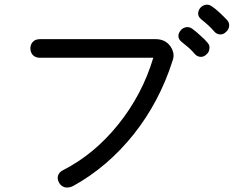

<svg xmlns="http://www.w3.org/2000/svg" viewBox="-20 -857 1040 836"><path d="M154.3 -686.5Q133.8 -686.5 123 -674.8Q112.3 -663.1 112.3 -646.5Q112.3 -629.9 122.1 -618.2Q133.8 -605.5 153.3 -605.5H647.5Q599.6 -445.3 495.1 -315.4Q390.6 -185.5 254.9 -116.2Q236.3 -107.4 232.4 -90.8Q228.5 -76.2 237.3 -61.5Q245.1 -46.9 260.7 -42Q278.3 -37.1 297.9 -46.9Q447.3 -128.9 561.5 -271.5Q674.8 -414.1 731.4 -592.8Q743.2 -623 722.7 -654.3Q700.2 -686.5 658.2 -686.5ZM816.4 -732.4Q803.7 -741.2 789.1 -738.3Q775.4 -735.4 766.6 -724.6Q756.8 -712.9 756.8 -700.2Q756.8 -686.5 769.5 -675.8Q789.1 -660.2 802.7 -648.4Q817.4 -634.8 827.1 -623Q838.9 -609.4 854.5 -609.4Q868.2 -609.4 878.9 -620.1Q890.6 -629.9 891.6 -644.5Q894.5 -659.2 883.8 -670.9Q871.1 -686.5 852.5 -702.1Q835 -718.8 816.4 -732.4ZM901.4 -830.1Q888.7 -838.9 874 -835.9Q861.3 -833 851.6 -822.3Q842.8 -810.5 842.8 -797.9Q842.8 -784.2 855.5 -773.4Q875 -757.8 887.7 -746.1Q902.3 -732.4 912.1 -720.7Q923.8 -707 939.5 -707Q953.1 -707 963.9 -717.8Q975.6 -727.5 977.5 -742.2Q979.5 -756.8 969.7 -768.6Q951.2 -788.1 938.5 -799.8Q918 -819.3 901.4 -830.1Z"/></svg>

Font: Gungsuh
Style: Regular
Weight: 400
Version: Version 2.21